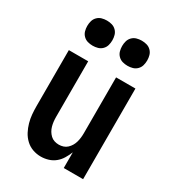

<svg xmlns="http://www.w3.org/2000/svg" viewBox="-181 -844 863 954"><g transform="rotate(30 250.0 -367.0)"><path d="M202 8Q178 8 155.5 0Q133 -8 115.5 -24.5Q98 -41 87 -62Q76 -83 69.5 -106Q63 -129 61 -152.5Q59 -176 59 -200V-520H170V-200Q170 -187 171.5 -174Q173 -161 176.5 -148.5Q180 -136 186.5 -125Q193 -114 202.5 -105Q212 -96 224.5 -92Q237 -88 250 -88Q263 -88 275.5 -92Q288 -96 297.5 -105Q307 -114 313.5 -125Q320 -136 323.5 -148.5Q327 -161 328.5 -174Q330 -187 330 -200V-520H441V0H330V-90Q322 -70 310.5 -51Q299 -32 282.5 -18.5Q266 -5 245 1.5Q224 8 202 8ZM350 -598Q335 -598 321 -602Q307 -606 296.5 -616.5Q286 -627 282 -641Q278 -655 278 -670Q278 -685 282 -699Q286 -713 296.5 -723.5Q307 -734 321 -738Q335 -742 350 -742Q365 -742 379 -738Q393 -734 403.5 -723.5Q414 -713 418 -699Q422 -685 422 -670Q422 -655 418 -641Q414 -627 403.5 -616.5Q393 -606 379 -602Q365 -598 350 -598ZM150 -598Q135 -598 121 -602Q107 -606 96.5 -616.5Q86 -627 82 -641Q78 -655 78 -670Q78 -685 82 -699Q86 -713 96.5 -723.5Q107 -734 121 -738Q135 -742 150 -742Q165 -742 179 -738Q193 -734 203.5 -723.5Q214 -713 218 -699Q222 -685 222 -670Q222 -655 218 -641Q214 -627 203.5 -616.5Q193 -606 179 -602Q165 -598 150 -598Z"/></g></svg>

Font: Iosevka
Style: Bold
Weight: 700
Monospace: yes
Designer: Belleve Invis
Foundry: Belleve Invis
Version: Version 32.5.0; ttfautohint (v1.8.4)